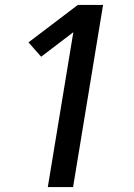

<svg xmlns="http://www.w3.org/2000/svg" viewBox="-20 -755 540 775"><path d="M173 0 276 -625 146 -526 95 -584 294 -735H396L275 0Z"/></svg>

Font: Iosevka Semibold
Style: Italic
Weight: 600
Italic angle: -9°
Monospace: yes
Designer: Belleve Invis
Foundry: Belleve Invis
Version: Version 32.5.0; ttfautohint (v1.8.4)